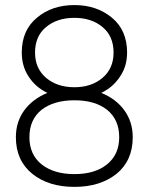

<svg xmlns="http://www.w3.org/2000/svg" viewBox="-20 -731 590 762"><path d="M381.8 -362.3Q440.4 -338.9 473.6 -293Q506.8 -247.1 506.8 -186.5Q506.8 -93.8 442.4 -41Q377 10.7 275.4 10.7Q172.9 10.7 108.4 -41Q43 -93.8 43 -186.5Q43 -247.1 76.2 -293Q110.4 -338.9 168 -362.3Q121.1 -384.8 93.8 -426.8Q66.4 -467.8 66.4 -522.5Q66.4 -611.3 127 -661.1Q186.5 -710.9 275.4 -710.9Q363.3 -710.9 423.8 -661.1Q484.4 -611.3 484.4 -522.5Q484.4 -467.8 456.1 -426.8Q428.7 -384.8 381.8 -362.3ZM119.1 -522.5Q119.1 -459 163.1 -421.9Q207 -384.8 275.4 -384.8Q342.8 -384.8 386.7 -421.9Q430.7 -459 430.7 -522.5Q430.7 -586.9 387.7 -623Q343.8 -660.2 275.4 -660.2Q206.1 -660.2 162.1 -623Q119.1 -586.9 119.1 -522.5ZM275.4 -40Q357.4 -40 405.3 -79.1Q453.1 -118.2 453.1 -186.5Q453.1 -255.9 405.3 -294.9Q357.4 -333 275.4 -333Q193.4 -333 144.5 -294.9Q96.7 -255.9 96.7 -186.5Q96.7 -118.2 144.5 -79.1Q193.4 -40 275.4 -40Z"/></svg>

Font: LeFont
Style: ExtraLight
Weight: 200
Designer: Leryon MEDIA
Version: Version 1.0